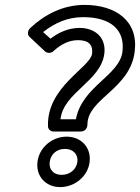

<svg xmlns="http://www.w3.org/2000/svg" viewBox="-20 -727 572 784"><path d="M227 -240C239 -350 392 -395 406 -508C414 -570 372 -613 305 -613C260 -613 220 -595 186 -569L156 -596C203 -633 256 -657 319 -657C430 -657 491 -607 480 -516C468 -418 315 -375 290 -240ZM176 -211C176 -200 186 -190 198 -190H309C331 -190 337 -208 337 -218C337 -325 511 -362 530 -516C546 -643 451 -707 325 -707C237 -707 161 -667 103 -612C91 -600 92 -584 101 -576L164 -517C173 -509 188 -509 198 -518C230 -547 262 -563 299 -563C344 -563 360 -542 356 -508C349 -451 170 -373 176 -211ZM183 -66C187 -97 211 -119 245 -119C279 -119 300 -96 296 -66C292 -36 266 -13 232 -13C198 -13 179 -35 183 -66ZM133 -66C126 -7 167 37 226 37C284 37 339 -6 346 -66C353 -126 310 -169 252 -169C193 -169 140 -125 133 -66Z"/></svg>

Font: Falling Sky
Style: ExtOuObl
Weight: 400
Designer: Paul D. Hunt
Foundry: Adobe Systems Incorporated
Version: Version 1.02